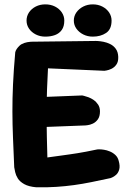

<svg xmlns="http://www.w3.org/2000/svg" viewBox="-20 -838 589 857"><path d="M142.5 -2Q108 -5 88.2 -16.1Q68.5 -27.2 59.6 -41.5Q50.8 -55.8 47.8 -69.4Q44.8 -83 43.5 -91.2Q40.5 -162.8 38 -222.9Q35.5 -283 35.4 -340.4Q35.2 -397.8 38.1 -461.4Q41 -525 48 -604.5Q51 -618.5 67 -633.9Q83 -649.2 118.5 -651.8L408 -655.2Q408 -655.2 417.6 -654.8Q427.2 -654.2 442.2 -651.4Q457.2 -648.5 472.1 -641.1Q487 -633.8 497 -619.9Q507 -606 507.8 -584.2Q508.5 -562 499.2 -549.4Q490 -536.8 477.5 -530.9Q465 -525 455.4 -523.5Q445.8 -522 445.8 -522L194.2 -533Q191.5 -481.5 190 -441.2Q188.5 -401 188 -366.4Q187.5 -331.8 188.1 -297.8Q188.8 -263.8 189.2 -224.5Q189.8 -185.2 191.5 -135.2Q224.8 -140 248.4 -143Q272 -146 290 -148.8Q308 -151.5 325.9 -154.2Q343.8 -157 364.9 -161.1Q386 -165.2 415 -171.2Q415 -171.2 423.1 -171.4Q431.2 -171.5 443.9 -169.6Q456.5 -167.8 470.2 -162.1Q484 -156.5 495 -146.2Q506 -136 510 -119.5Q516.5 -96 512 -80.9Q507.5 -65.8 498.1 -57.6Q488.8 -49.5 481 -46.2Q473.2 -43 473.2 -43Q426.8 -33 387.4 -25Q348 -17 309.8 -11.8Q271.5 -6.5 231.2 -3.9Q191 -1.2 142.5 -2ZM76.2 -267.2 68 -401 347 -412Q347 -412 355.1 -410.1Q363.2 -408.2 375 -403.9Q386.8 -399.5 398.4 -391.4Q410 -383.2 418.1 -370.9Q426.2 -358.5 426.2 -340.8Q426.2 -318 416.6 -305Q407 -292 394.1 -286.2Q381.2 -280.5 371.6 -279.4Q362 -278.2 362 -278.2ZM394.2 -674.5Q371 -674.5 351.9 -684.1Q332.8 -693.7 321.1 -709.9Q309.5 -726.2 309.5 -746.2Q309.5 -766.2 321.1 -782.8Q332.8 -799.2 351.9 -808.9Q371 -818.5 394.2 -818.5Q417.5 -818.5 436.5 -808.9Q455.5 -799.2 466.8 -782.7Q478 -766.1 478 -746.2Q478 -707.2 453.5 -690.9Q429.1 -674.5 394.2 -674.5ZM182.2 -674.5Q159 -674.5 139.9 -684.1Q120.8 -693.8 109.6 -710Q98.5 -726.2 98.5 -746.2Q98.5 -766.2 109.6 -782.8Q120.8 -799.2 139.8 -808.9Q158.9 -818.5 182.2 -818.5Q206.2 -818.5 225.4 -808.9Q244.5 -799.2 255.8 -782.7Q267 -766.1 267 -746.2Q267 -720.2 255.8 -704.4Q244.5 -688.5 225.4 -681.5Q206.3 -674.5 182.2 -674.5Z"/></svg>

Font: Sour Gummy Black
Style: Regular
Weight: 900
Version: Version 1.000